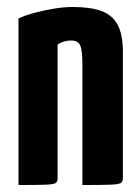

<svg xmlns="http://www.w3.org/2000/svg" viewBox="-20 -530 401 550"><path d="M33 0V-477Q49 -485 76 -492.5Q103 -500 133 -505Q163 -510 188 -510Q239 -510 270.5 -498.5Q302 -487 317 -459Q332 -431 332 -381V-20Q332 -10 326.5 -6Q321 -2 297 -1Q273 0 216 0V-346Q216 -385 210 -399.5Q204 -414 183 -414Q173 -414 163 -411Q153 -408 145 -402V-20Q145 -10 140 -6Q135 -2 111.5 -1Q88 0 33 0Z"/></svg>

Font: Yanone Kaffeesatz ExtraLight
Style: Bold
Weight: 700
Version: Version 2.003